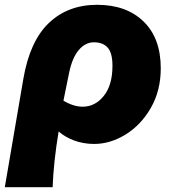

<svg xmlns="http://www.w3.org/2000/svg" viewBox="-54 -586 727 799"><path d="M350 -566Q472 -566 543.5 -496.5Q615 -427 615 -302Q615 -209 574 -137.5Q533 -66 469 -26.5Q405 13 338 13Q294 13 255.5 -1Q217 -15 190 -39Q169 87 165 193H-34L43 -257Q70 -415 149.5 -490.5Q229 -566 350 -566ZM414 -312Q414 -366 394 -388Q374 -410 337 -410Q301 -410 273.5 -377.5Q246 -345 233 -280L210 -167Q252 -142 290 -142Q342 -142 378 -187Q414 -232 414 -312Z"/></svg>

Font: Nebula Sans Black
Style: Regular
Weight: 900
Italic angle: -9°
Designer: Paul D. Hunt for Adobe (as Source Sans)
Foundry: Nebula Entertainment & Broadcasting LLC
Version: Version 1.010